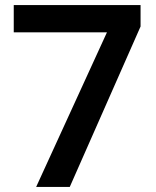

<svg xmlns="http://www.w3.org/2000/svg" viewBox="-20 -734 612 754"><path d="M122 0 400 -607H34V-714H532V-630L254 0Z"/></svg>

Font: Noto Sans New Tai Lue Semibold
Style: Regular
Weight: 400
Designer: Monotype Design Team
Foundry: Monotype Imaging Inc.
Version: Version 2.004; ttfautohint (v1.8.4.7-5d5b)